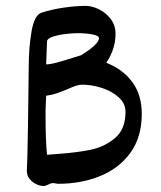

<svg xmlns="http://www.w3.org/2000/svg" viewBox="-20 -616 543 646"><path d="M143.6 4.4Q139.6 6.3 135 8.1Q130.4 9.8 126 9.8Q115.7 9.8 102.5 3.9Q89.4 -2 79.8 -13.7Q70.3 -25.4 70.3 -41.5Q70.3 -45.4 72 -87.2Q73.7 -128.9 76.7 -391.6Q76.7 -456.5 86.2 -510.7Q95.7 -564.9 119.1 -573.2Q154.3 -584.5 194.6 -590.3Q234.9 -596.2 268.6 -596.2Q289.6 -596.2 313 -584.7Q336.4 -573.2 352.5 -552Q368.7 -530.8 368.7 -502.9Q368.7 -450.2 337.4 -404.8Q393.1 -383.3 425 -340.1Q457 -296.9 457 -232.4Q457 -154.3 418.5 -101.6Q379.9 -48.8 315.9 -23.2Q252 2.4 175.3 2.4Q172.9 2.4 167.2 1.2Q161.6 0 157.2 0Q152.3 0 143.6 4.4ZM240.2 -504.4Q225.6 -504.4 201.4 -501.7Q177.2 -499 158 -492.7Q138.7 -486.3 138.2 -476.1L135.3 -399.4Q146.5 -399.4 166.7 -404.3Q187 -409.2 252.9 -430.2Q313 -467.3 313 -487.8Q313 -495.6 291.7 -500Q270.5 -504.4 240.2 -504.4ZM134.3 -270.5 133.3 -246.6V-224.1Q133.3 -143.1 138.2 -95.2L169.9 -97.7Q238.8 -102.5 285.6 -112.3Q332.5 -122.1 367.4 -151.9Q402.3 -181.6 402.3 -239.7Q402.3 -267.6 379.6 -288.3Q356.9 -309.1 323 -320.1Q289.1 -331.1 256.3 -331.1Q246.6 -331.1 236.1 -327.6Q225.6 -324.2 208 -316.4Q187.5 -307.6 170.9 -302Q154.3 -296.4 135.3 -293.9Z"/></svg>

Font: Dekko
Style: Regular
Weight: 400
Designer: Multiple
Foundry: Sorkin Type
Version: Version 2.001